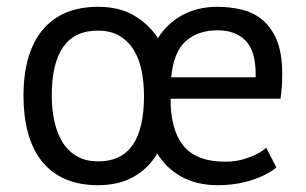

<svg xmlns="http://www.w3.org/2000/svg" viewBox="-20 -532 898 564"><path d="M132 -250Q132 -212 139.5 -177Q147 -142 163 -115.5Q179 -89 205 -73.5Q231 -58 268 -58Q403 -57 403 -250Q403 -289 396 -324Q389 -359 373 -385Q357 -411 331 -426.5Q305 -442 268 -442Q132 -443 132 -250ZM442 -81Q415 -36 371.5 -12Q328 12 268 12Q212 12 170.5 -6.5Q129 -25 102 -59.5Q75 -94 62 -142.5Q49 -191 49 -250Q49 -377 105.5 -444.5Q162 -512 268 -512Q331 -512 374.5 -486Q418 -460 444 -420Q470 -462 514.5 -487Q559 -512 619 -512Q653 -512 687 -504.5Q721 -497 748 -476Q775 -455 792 -416.5Q809 -378 809 -315Q809 -298 808 -280Q807 -262 804 -242H481Q481 -198 490 -163.5Q499 -129 518 -105Q537 -81 568 -69Q599 -57 643 -57Q678 -57 711.5 -69.5Q745 -82 762 -98L792 -40Q762 -16 716.5 -2Q671 12 620 12Q558 12 513 -13Q468 -38 442 -81ZM620 -443Q562 -443 526 -411.5Q490 -380 483 -305H731V-314Q731 -383 701 -413Q671 -443 620 -443Z"/></svg>

Font: PT Sans
Style: Regular
Weight: 400
Version: Version 2.003W OFL; ttfautohint (v1.6)